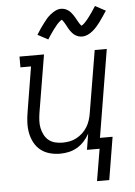

<svg xmlns="http://www.w3.org/2000/svg" viewBox="-61 -812 723 1030"><g transform="rotate(-5 300.0 -297.0)"><path d="M408 -608Q403 -608 398 -608.5Q393 -609 388.5 -610.5Q384 -612 379.5 -614Q375 -616 371 -618.5Q367 -621 363.5 -624Q360 -627 357 -630Q354 -633 351 -637Q348 -641 345 -645Q342 -649 339.5 -653Q337 -657 335 -661Q333 -665 331 -668.5Q329 -672 326.5 -677Q324 -682 321 -686.5Q318 -691 316 -694.5Q314 -698 311 -702Q308 -706 306 -707Q304 -706 299.5 -703Q295 -700 290.5 -695.5Q286 -691 283 -688Q280 -685 277.5 -682Q275 -679 272.5 -675.5Q270 -672 267 -668.5Q264 -665 260.5 -660.5Q257 -656 254 -651.5Q251 -647 247.5 -642Q244 -637 240 -631.5Q236 -626 232.5 -620Q229 -614 225 -608L169 -638Q180 -656 190.5 -671Q201 -686 210.5 -698.5Q220 -711 228.5 -721Q237 -731 250 -741.5Q263 -752 277.5 -759Q292 -766 307 -766Q317 -766 326.5 -763Q336 -760 344 -754.5Q352 -749 358 -742.5Q364 -736 369.5 -728Q375 -720 379 -713Q383 -706 388.5 -696Q394 -686 398.5 -679Q403 -672 408 -666Q411 -667 415.5 -670Q420 -673 424.5 -677.5Q429 -682 431.5 -685Q434 -688 437 -691Q440 -694 442.5 -697.5Q445 -701 448 -704.5Q451 -708 454 -712.5Q457 -717 460.5 -721.5Q464 -726 467.5 -731Q471 -736 474.5 -741.5Q478 -747 482 -753Q486 -759 490 -765L546 -735Q534 -717 524 -702Q514 -687 504.5 -674.5Q495 -662 486 -652Q477 -642 464.5 -631.5Q452 -621 437.5 -614.5Q423 -608 408 -608ZM419 172 448 0H380L394 -86Q382 -64 365 -45.5Q348 -27 326.5 -14.5Q305 -2 281.5 3Q258 8 235 8Q206 8 179 0.5Q152 -7 131 -23.5Q110 -40 97 -64Q84 -88 78.5 -115Q73 -142 74 -170.5Q75 -199 80 -228L120 -472H63V-530H195L143 -218Q140 -198 139 -177.5Q138 -157 142 -138Q146 -119 155 -101.5Q164 -84 178.5 -72Q193 -60 212.5 -55Q232 -50 252 -50Q252 -50 252.5 -50Q253 -50 253 -50Q272 -50 291 -53.5Q310 -57 328 -66.5Q346 -76 361 -90Q376 -104 386.5 -121Q397 -138 403 -157Q409 -176 412 -195L468 -530H533L455 -58H523L485 172Z"/></g></svg>

Font: Iosevka Slab Light Extended
Style: Italic
Weight: 300
Width: 7
Italic angle: -9°
Monospace: yes
Designer: Belleve Invis
Foundry: Belleve Invis
Version: Version 11.1.0; ttfautohint (v1.8.3)